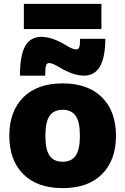

<svg xmlns="http://www.w3.org/2000/svg" viewBox="-20 -960 646 990"><path d="M103 -810V-940H503V-810ZM323 -725Q356 -705 373 -705Q384 -705 388.5 -716Q393 -727 393 -760H523Q523 -570 413 -570Q356 -570 283 -615Q250 -635 233 -635Q222 -635 217.5 -622.5Q213 -610 213 -570H83Q83 -677 110.5 -723.5Q138 -770 193 -770Q250 -770 323 -725ZM100 -458Q172 -530 303 -530Q434 -530 506 -458Q578 -386 578 -260Q578 -134 506 -62Q434 10 303 10Q172 10 100 -62Q28 -134 28 -260Q28 -386 100 -458ZM236 -157Q258 -126 303 -126Q348 -126 370 -157Q392 -188 392 -260Q392 -332 370 -363Q348 -394 303 -394Q258 -394 236 -363Q214 -332 214 -260Q214 -188 236 -157Z"/></svg>

Font: M PLUS 1p Black
Style: Regular
Weight: 900
Version: Version 1.061